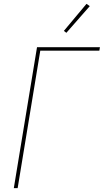

<svg xmlns="http://www.w3.org/2000/svg" viewBox="-20 -981 541 1001"><path d="M52 0 173 -735H501L498 -717H190L72 0ZM326 -810 313 -820 431 -961 448 -949Z"/></svg>

Font: Iosevka Term Curly Th Obl
Style: Regular
Weight: 100
Italic angle: -9°
Designer: Belleve Invis
Foundry: Belleve Invis
Version: Version 32.3.0